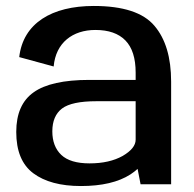

<svg xmlns="http://www.w3.org/2000/svg" viewBox="-20 -618 650 644"><path d="M451.5 0H554V-344C554 -425 535.5 -487.5 498 -531.5C460.5 -576 392.5 -598 294.5 -598C153.5 -598 57.5 -540 44.5 -426.5L160 -395C167 -475 224 -517.5 300 -517.5C344 -517.5 377.5 -506 400.5 -482.5C423.5 -459 435 -423 435 -374.5V-350H279.5C194 -350 131.5 -336 93 -308.5C54 -281 34.5 -237 34.5 -175.5C34.5 -111.5 53.5 -65.5 91.5 -37C129.5 -8.5 183 6 251.5 6C321.5 6 377 -7 417.5 -33C426.5 -39 434.5 -45 441.5 -51.5ZM435 -149.5C435 -130 420.5 -112 391.5 -95C362 -78.5 325 -70 280.5 -70C237 -70 205.5 -79.5 185.5 -98.5C165.5 -117.5 155.5 -144 155.5 -177.5C155.5 -212 166.5 -237.5 188 -254C210 -270.5 248.5 -278.5 303.5 -278.5H435Z"/></svg>

Font: Anybody Medium
Style: Regular
Weight: 500
Designer: Tyler Finck
Foundry: Etcetera Type Company
Version: Version 1.110